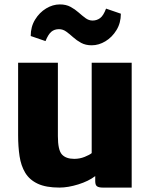

<svg xmlns="http://www.w3.org/2000/svg" viewBox="-20 -841 688 869"><path d="M249 8Q188 8 150.8 -9.5Q113.5 -27 94.2 -59Q75 -91 68.5 -134.2Q62 -177.5 62 -229V-557H242V-225Q242 -162 260.2 -142Q278.5 -122 316 -122Q341 -122 363.2 -131Q385.5 -140 395 -148V-557H576V8H445Q428 8 419.5 2.5Q411 -3 411 -21V-44Q381 -21 334.5 -6.5Q288 8 249 8ZM395 -636Q367.5 -636 347.2 -647Q327 -658 311 -672.5Q295 -687 279.8 -698Q264.5 -709 247 -709Q226 -709 212 -697Q198 -685 186 -655L119 -678Q119 -720 138.8 -752.2Q158.5 -784.5 188.8 -802.8Q219 -821 251 -821Q279 -821 299.2 -810Q319.5 -799 335.8 -784.5Q352 -770 367 -759Q382 -748 399 -748Q418 -748 433 -759Q448 -770 460 -802L527 -779Q527 -737 507.2 -704.8Q487.5 -672.5 457.2 -654.2Q427 -636 395 -636Z"/></svg>

Font: Merriweather Sans ExtraBold
Style: Regular
Weight: 800
Designer: Eben Sorkin
Foundry: Eben Sorkin
Version: Version 2.001; ttfautohint (v1.8.3)